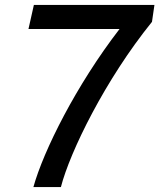

<svg xmlns="http://www.w3.org/2000/svg" viewBox="-20 -762 649 782"><path d="M228 0C265 -144 409 -438 599 -673L609 -742H118L96 -644H467C291 -416 157 -148 116 0Z"/></svg>

Font: Cheyenne Sans Medium
Style: Italic
Weight: 500
Italic angle: -8.13011°
Designer: The Public Sans project authors (U.S. Web Design System), Libre Franklin designed by Pablo Impallari and Rodrigo Fuenzal
Foundry: The Cheyenne Sans Project Authors
Version: Version 2.007